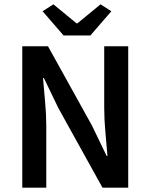

<svg xmlns="http://www.w3.org/2000/svg" viewBox="-20 -868 696 888"><path d="M83 0V-654H202L406 -286L473 -147H477Q473 -197 467.5 -256Q462 -315 462 -370V-654H573V0H454L250 -368L183 -507H179Q183 -455 188.5 -398Q194 -341 194 -286V0ZM274 -704 177 -816 227 -848 334 -760H338L445 -848L495 -816L398 -704Z"/></svg>

Font: Source Sans Pro SemiBold
Style: Regular
Weight: 600
Designer: Paul D. Hunt
Foundry: Adobe Systems Incorporated
Version: Version 2.045;hotconv 1.0.109;makeotfexe 2.5.65596